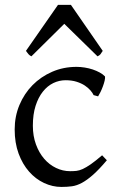

<svg xmlns="http://www.w3.org/2000/svg" viewBox="-20 -738 477 773"><path d="M410.2 -92.8Q378.4 -55.2 354.2 -33.9Q330.1 -12.7 309.6 -1.7Q289.1 9.3 269.5 12Q250 14.6 227.1 14.6Q191.4 14.6 157.5 -1.2Q123.5 -17.1 97.2 -46.9Q70.8 -76.7 54.9 -119.6Q39.1 -162.6 39.1 -216.8Q39.1 -269.5 58.3 -315.4Q77.6 -361.3 111.1 -395.3Q144.5 -429.2 189.9 -449Q235.4 -468.8 288.1 -468.8Q304.2 -468.8 321 -466.1Q337.9 -463.4 353.3 -458.3Q368.7 -453.1 381.6 -446Q394.5 -439 402.8 -430.2Q403.8 -424.3 401.4 -413.6Q398.9 -402.8 394.5 -390.9Q390.1 -378.9 384.8 -367.9Q379.4 -356.9 375 -350.1L356.9 -355Q353 -363.8 344.2 -374Q335.4 -384.3 321.5 -393.6Q307.6 -402.8 288.3 -408.9Q269 -415 244.1 -415Q218.3 -415 194.6 -403.6Q170.9 -392.1 152.6 -369.1Q134.3 -346.2 123.3 -312Q112.3 -277.8 112.3 -231.9Q112.3 -190.4 124.8 -156.5Q137.2 -122.6 158 -98.6Q178.7 -74.7 205.8 -61.8Q232.9 -48.8 262.2 -48.8Q275.9 -48.8 287.6 -50Q299.3 -51.3 313.2 -57.6Q327.1 -64 345.5 -76.7Q363.8 -89.4 391.1 -112.8ZM393.6 -533.2Q387.7 -523.9 384.3 -519.5Q380.9 -515.1 372.6 -511.2L238.8 -642.1L106.4 -511.2Q102.5 -513.2 99.9 -515.1Q97.2 -517.1 95 -519.5Q92.8 -522 90.3 -525.4Q87.9 -528.8 84.5 -533.2L213.4 -718.3H265.6Z"/></svg>

Font: Gentium Plus Phon
Style: Regular
Weight: 400
Designer: J. Victor Gaultney, Annie Olsen, Iska Routamaa, Becca Hirsbrunner
Foundry: SIL International
Version: Version 5.000